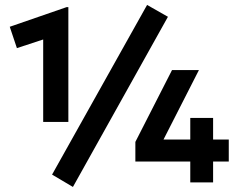

<svg xmlns="http://www.w3.org/2000/svg" viewBox="-20 -739 973 778"><path d="M275.5 18.5 191 -31.5 576 -719 660.5 -671ZM155 -245V-579L48.5 -544L19.5 -630.5L249.5 -710H257V-245ZM751 0V-84.5H528.5V-164L677 -455H786L642.5 -173.5H751V-261H843.5V-173.5H907V-84.5H843.5V0Z"/></svg>

Font: Geologica
Style: Bold
Weight: 700
Designer: Sindre Bremnes, Frode Helland
Foundry: Monokrom Skriftforlag AS
Version: Version 1.010; ttfautohint (v1.8.4.7-5d5b);gftools[0.9.28]